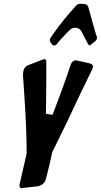

<svg xmlns="http://www.w3.org/2000/svg" viewBox="-20 -1045 548 1045"><path d="M293 -810C304 -824 317 -838 331 -852C332 -854 334 -856 336 -858L360 -882C368 -890 378 -894 390 -894C406 -894 417 -887 424 -873L456 -811C461 -802 464 -798 467 -798C469 -798 473 -800 477 -804L497 -820C504 -825 508 -832 508 -840C508 -844 507 -847 505 -851L496 -879C494 -887 492 -893 491 -900L490 -901C481 -935 471 -970 461 -1005C459 -1015 450 -1022 442 -1023C437 -1023 432 -1023 429 -1024H421L417 -1025C408 -1024 398 -1020 391 -1011C348 -964 306 -912 268 -858L255 -839C252 -835 251 -831 251 -827C251 -821 254 -815 259 -809L264 -802C268 -799 271 -797 275 -797C280 -797 285 -800 290 -806V-805ZM262 -804 264 -802ZM185 -31C206 -34 225 -50 230 -72L236 -95C246 -134 257 -179 264 -216C316 -320 367 -426 416 -532L482 -668C484 -673 486 -678 486 -682C486 -687 484 -696 469 -700C447 -705 424 -710 402 -715C397 -716 395 -717 393 -717C383 -717 370 -710 364 -690L358 -674C356 -667 354 -660 351 -653L346 -636C343 -629 340 -622 338 -614V-615C315 -548 284 -468 266 -420L230 -426C230 -447 231 -477 231 -504C231 -539 232 -579 232 -625V-704C232 -717 229 -723 223 -723C221 -723 218 -722 213 -721C187 -711 160 -700 133 -690C113 -682 106 -664 105 -639L113 -517C120 -413 125 -309 125 -209L87 -44C86 -40 86 -37 86 -35C86 -28 89 -21 96 -21L94 -20L99 -21H96L100 -22H104Z"/></svg>

Font: Bangerz
Style: Regular
Weight: 400
Designer: vernon adams
Foundry: Vernon Adams
Version: Version 2.10;December 28, 2023;FontCreator 13.0.0.2683 64-bi